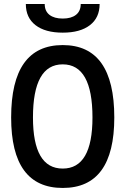

<svg xmlns="http://www.w3.org/2000/svg" viewBox="-20 -928 626 958"><path d="M293 9.8Q35.6 9.8 35.6 -341.8Q35.6 -703.1 293 -703.1Q550.3 -703.1 550.3 -341.8Q550.3 9.8 293 9.8ZM293 -86.9Q441.4 -86.9 441.4 -341.8Q441.4 -606.9 293 -606.9Q144.5 -606.9 144.5 -341.8Q144.5 -86.9 293 -86.9ZM293 -765.1Q205.6 -765.1 157.2 -802.5Q108.9 -839.8 108.9 -908.2H203.1Q203.1 -872.6 226.8 -854Q250.5 -835.4 293 -835.4Q335.4 -835.4 359.1 -854Q382.8 -872.6 382.8 -908.2H477.1Q477.1 -839.8 428.7 -802.5Q380.4 -765.1 293 -765.1Z"/></svg>

Font: Caskaydia Cove Medium
Style: Regular
Weight: 500
Monospace: yes
Designer: Aaron Bell
Foundry: Saja Typeworks
Version: Version 4.300; ttfautohint (v1.8.3)